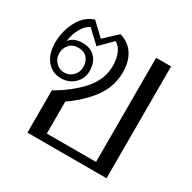

<svg xmlns="http://www.w3.org/2000/svg" viewBox="-131 -693 820 822"><g transform="rotate(30 279.0 -282.0)"><path d="M104 -209Q177 -250 227.5 -305.5Q278 -361 278 -430Q278 -462 268 -488.5Q258 -515 235 -528L175 -468L112 -527Q87 -514 71.5 -483.5Q56 -453 54 -424Q65 -439 82 -445Q99 -451 116 -451Q158 -451 180.5 -426.5Q203 -402 203 -361Q203 -324 176.5 -298.5Q150 -273 111 -273Q68 -273 41 -305.5Q14 -338 14 -394Q14 -449 39.5 -498.5Q65 -548 113 -564L175 -505L238 -564Q282 -552 305.5 -516.5Q329 -481 329 -428Q329 -358 288.5 -301.5Q248 -245 178 -196V-38H421V-553H495V0H104ZM171 -362Q171 -389 156 -406.5Q141 -424 111 -424Q84 -424 68 -406Q52 -388 52 -362Q52 -337 69.5 -319Q87 -301 111 -301Q136 -301 153.5 -319Q171 -337 171 -362Z"/></g></svg>

Font: Taviraj Light
Style: Regular
Weight: 300
Designer: Katatrad Team
Foundry: CadsonDemak
Version: Version 1.001